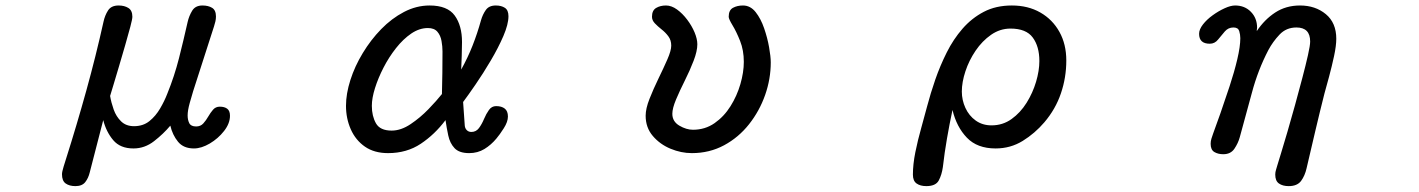

<svg xmlns="http://www.w3.org/2000/svg" viewBox="-20 -541 5040 682"><path d="M248 120.1Q226.6 120.1 213.4 110.8Q200.2 101.6 200.2 78.1Q200.2 69.3 206.1 50.3Q211.9 31.2 214.8 22.5Q252.9 -97.7 286.6 -219.2Q320.3 -340.8 347.7 -463.9Q352.5 -486.3 363.8 -503.9Q375 -521.5 401.4 -521.5Q421.9 -521.5 436 -512.7Q450.2 -503.9 450.2 -481.4Q450.2 -473.6 442.9 -445.8Q435.5 -418 424.8 -380.9Q414.1 -343.8 402.8 -305.7Q391.6 -267.6 382.8 -238.8Q374 -210 371.1 -200.2Q375 -176.8 383.8 -151.9Q392.6 -127 410.2 -109.9Q427.7 -92.8 456.1 -92.8Q488.3 -92.8 510.7 -110.8Q533.2 -128.9 548.8 -155.8Q564.5 -182.6 574.2 -208Q599.6 -270.5 615.7 -334Q631.8 -397.5 646.5 -462.9Q651.4 -484.4 662.6 -502.9Q673.8 -521.5 699.2 -521.5Q719.7 -521.5 733.4 -513.2Q747.1 -504.9 747.1 -482.4Q747.1 -473.6 745.1 -464.8Q743.2 -456.1 740.2 -447.3L666 -216.8Q661.1 -201.2 653.8 -174.8Q646.5 -148.4 646.5 -130.9Q646.5 -115.2 652.3 -103.5Q658.2 -91.8 676.8 -91.8Q692.4 -91.8 702.1 -102.5Q711.9 -113.3 719.7 -127Q727.5 -140.6 736.8 -151.4Q746.1 -162.1 760.7 -162.1Q777.3 -162.1 787.1 -154.8Q796.9 -147.5 796.9 -129.9Q796.9 -102.5 775.9 -75.7Q754.9 -48.8 725.1 -31.2Q695.3 -13.7 668.9 -13.7Q631.8 -13.7 612.3 -37.6Q592.8 -61.5 585 -94.7Q560.5 -65.4 527.3 -39.6Q494.1 -13.7 454.1 -13.7Q407.2 -13.7 382.3 -43Q357.4 -72.3 346.7 -114.3L298.8 71.3Q293.9 91.8 282.7 106Q271.5 120.1 248 120.1Z M1358.4 2.9Q1309.6 2.9 1276.4 -20Q1243.2 -43 1226.1 -81.5Q1209 -120.1 1209 -165Q1209 -208 1224.6 -256.8Q1240.2 -305.7 1268.6 -352.5Q1296.9 -399.4 1334 -437.5Q1371.1 -475.6 1415 -498.5Q1459 -521.5 1505.9 -521.5Q1569.3 -521.5 1595.2 -485.8Q1621.1 -450.2 1621.1 -391.6Q1621.1 -367.2 1620.1 -342.8Q1619.1 -318.4 1618.2 -293.9Q1641.6 -335.9 1658.7 -379.4Q1675.8 -422.9 1688.5 -468.8Q1694.3 -489.3 1705.6 -505.4Q1716.8 -521.5 1741.2 -521.5Q1760.7 -521.5 1773.4 -513.2Q1786.1 -504.9 1786.1 -483.4Q1786.1 -455.1 1768.1 -413.1Q1750 -371.1 1723.1 -325.7Q1696.3 -280.3 1669.4 -241.2Q1642.6 -202.1 1625 -178.7L1630.9 -94.7Q1631.8 -85 1638.2 -78.6Q1644.5 -72.3 1654.3 -72.3Q1670.9 -72.3 1681.2 -85.9Q1691.4 -99.6 1699.2 -118.2Q1707 -136.7 1716.8 -150.4Q1726.6 -164.1 1742.2 -164.1Q1761.7 -164.1 1772.9 -155.3Q1784.2 -146.5 1784.2 -127Q1784.2 -108.4 1769.5 -85.4Q1754.9 -62.5 1743.2 -48.8Q1724.6 -26.4 1700.7 -11.7Q1676.8 2.9 1646.5 2.9Q1611.3 2.9 1594.7 -14.6Q1578.1 -32.2 1572.3 -59.6Q1566.4 -86.9 1562.5 -114.3Q1524.4 -63.5 1474.6 -30.3Q1424.8 2.9 1358.4 2.9ZM1371.1 -77.1Q1404.3 -77.1 1438.5 -100.1Q1472.7 -123 1502 -153.3Q1531.2 -183.6 1549.8 -207Q1550.8 -245.1 1551.3 -282.7Q1551.8 -320.3 1551.8 -358.4Q1551.8 -376 1548.3 -395.5Q1544.9 -415 1533.7 -428.2Q1522.5 -441.4 1500 -441.4Q1469.7 -441.4 1440.9 -421.9Q1412.1 -402.3 1386.7 -370.1Q1361.3 -337.9 1342.3 -300.8Q1323.2 -263.7 1312 -228Q1300.8 -192.4 1300.8 -165Q1300.8 -128.9 1315.4 -103Q1330.1 -77.1 1371.1 -77.1Z M2437.5 2.9Q2399.4 2.9 2361.8 -12.7Q2324.2 -28.3 2298.8 -58.1Q2273.4 -87.9 2273.4 -129.9Q2273.4 -155.3 2287.1 -189.9Q2300.8 -224.6 2318.8 -261.7Q2336.9 -298.8 2350.6 -330.1Q2364.3 -361.3 2364.3 -378.9Q2364.3 -398.4 2354 -412.1Q2343.8 -425.8 2330.1 -436.5Q2316.4 -447.3 2306.2 -458Q2295.9 -468.8 2295.9 -481.4Q2295.9 -503.9 2310.5 -512.7Q2325.2 -521.5 2345.7 -521.5Q2365.2 -521.5 2384.8 -507.3Q2404.3 -493.2 2420.9 -471.2Q2437.5 -449.2 2447.3 -425.8Q2457 -402.3 2457 -383.8Q2457 -359.4 2443.8 -325.2Q2430.7 -291 2412.6 -254.9Q2394.5 -218.8 2381.3 -187.5Q2368.2 -156.2 2368.2 -136.7Q2368.2 -109.4 2393.1 -94.7Q2418 -80.1 2441.4 -80.1Q2484.4 -80.1 2518.1 -103.5Q2551.8 -127 2574.7 -163.6Q2597.7 -200.2 2609.9 -242.2Q2622.1 -284.2 2622.1 -321.3Q2622.1 -362.3 2608.9 -395.5Q2595.7 -428.7 2582 -451.2Q2568.4 -473.6 2568.4 -481.4Q2568.4 -504.9 2583.5 -513.2Q2598.6 -521.5 2619.1 -521.5Q2645.5 -521.5 2664.1 -498Q2682.6 -474.6 2694.3 -440.4Q2706.1 -406.2 2711.9 -373Q2717.8 -339.8 2717.8 -319.3Q2717.8 -260.7 2697.8 -203.6Q2677.7 -146.5 2640.6 -99.6Q2603.5 -52.7 2551.8 -24.9Q2500 2.9 2437.5 2.9Z M3270.5 120.1Q3249 120.1 3235.8 110.8Q3222.7 101.6 3222.7 79.1Q3222.7 43 3231.4 -0.5Q3240.2 -43.9 3252.4 -86.9Q3264.6 -129.9 3273.4 -164.1Q3285.2 -209 3302.2 -258.3Q3319.3 -307.6 3342.8 -354.5Q3366.2 -401.4 3398.9 -439Q3431.6 -476.6 3474.6 -499Q3517.6 -521.5 3574.2 -521.5Q3631.8 -521.5 3675.3 -496.6Q3718.8 -471.7 3743.2 -427.7Q3767.6 -383.8 3767.6 -326.2Q3767.6 -265.6 3748.5 -209.5Q3729.5 -153.3 3689.5 -106.4Q3656.2 -67.4 3612.8 -40.5Q3569.3 -13.7 3516.6 -13.7Q3451.2 -13.7 3414.6 -51.8Q3377.9 -89.8 3363.3 -150.4Q3352.5 -99.6 3343.8 -49.3Q3335 1 3329.1 52.7Q3325.2 80.1 3314.5 100.1Q3303.7 120.1 3270.5 120.1ZM3502 -95.7Q3542 -95.7 3573.2 -118.2Q3604.5 -140.6 3626.5 -175.8Q3648.4 -210.9 3660.2 -250.5Q3671.9 -290 3671.9 -324.2Q3671.9 -376 3648.4 -407.7Q3625 -439.5 3569.3 -439.5Q3532.2 -439.5 3500.5 -417.5Q3468.8 -395.5 3445.3 -360.8Q3421.9 -326.2 3409.2 -287.6Q3396.5 -249 3396.5 -215.8Q3396.5 -185.5 3409.2 -157.7Q3421.9 -129.9 3445.8 -112.8Q3469.7 -95.7 3502 -95.7Z M4557.6 120.1Q4536.1 120.1 4522.9 110.8Q4509.8 101.6 4509.8 79.1Q4509.8 70.3 4512.7 61.5Q4515.6 52.7 4517.6 44.9Q4520.5 35.2 4530.3 3.4Q4540 -28.3 4553.2 -73.2Q4566.4 -118.2 4580.1 -168Q4593.8 -217.8 4606 -264.2Q4618.2 -310.5 4626 -345.2Q4633.8 -379.9 4633.8 -393.6Q4633.8 -443.4 4585 -443.4Q4548.8 -443.4 4524.9 -418Q4501 -392.6 4485.4 -363.3Q4448.2 -292 4426.8 -211.4Q4405.3 -130.9 4383.8 -53.7Q4377.9 -32.2 4364.7 -12.7Q4351.6 6.8 4325.2 6.8Q4306.6 6.8 4293.5 -1Q4280.3 -8.8 4280.3 -30.3Q4280.3 -40 4283.2 -48.8Q4286.1 -57.6 4289.1 -66.4Q4299.8 -94.7 4315.4 -139.6Q4331.1 -184.6 4347.7 -234.9Q4364.3 -285.2 4375 -330.6Q4385.7 -376 4385.7 -405.3Q4385.7 -418 4381.8 -430.7Q4377.9 -443.4 4361.3 -443.4Q4342.8 -443.4 4330.6 -429.2Q4318.4 -415 4306.6 -400.4Q4294.9 -385.7 4277.3 -385.7Q4239.3 -385.7 4239.3 -420.9Q4239.3 -436.5 4252.9 -454.1Q4266.6 -471.7 4287.6 -486.8Q4308.6 -502 4330.1 -511.7Q4351.6 -521.5 4367.2 -521.5Q4401.4 -521.5 4423.3 -499Q4445.3 -476.6 4445.3 -442.4L4444.3 -434.6V-430.7Q4471.7 -471.7 4509.8 -496.6Q4547.9 -521.5 4597.7 -521.5Q4652.3 -521.5 4689.5 -490.7Q4726.6 -460 4726.6 -403.3Q4726.6 -378.9 4718.8 -342.3Q4710.9 -305.7 4701.2 -269.5Q4691.4 -233.4 4684.6 -209Q4668 -143.6 4652.3 -76.7Q4636.7 -9.8 4621.1 56.6Q4615.2 83 4601.6 101.6Q4587.9 120.1 4557.6 120.1Z"/></svg>

Font: Kosugi Maru
Style: Regular
Weight: 400
Designer: MOTOYA
Version: Version 4.002